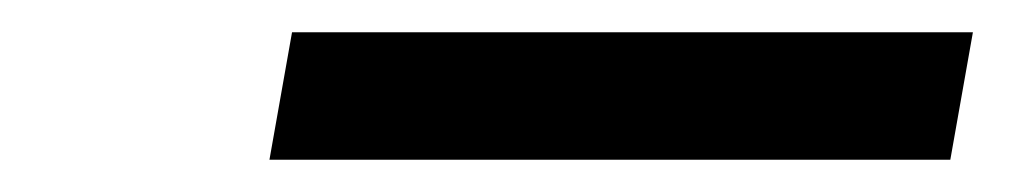

<svg xmlns="http://www.w3.org/2000/svg" viewBox="-20 -746 640 119"><path d="M161 -726H583L569 -647H147Z"/></svg>

Font: JuliaMono Light
Style: Italic
Weight: 300
Italic angle: -9°
Monospace: yes
Designer: cormullion
Foundry: corm
Version: Version 0.054; ttfautohint (v1.8.4)